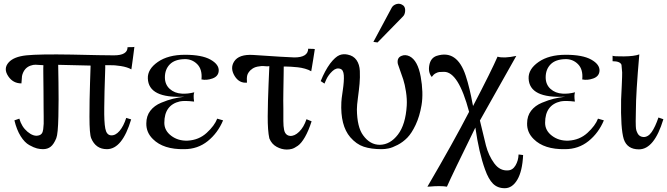

<svg xmlns="http://www.w3.org/2000/svg" viewBox="-20 -772 3520 1013"><path d="M689 -525Q688 -517 686.5 -504.5Q685 -492 681.5 -466Q678 -440 675.5 -422.5Q673 -405 673 -406Q652 -418 617.5 -423.5Q583 -429 559 -428H535Q536 -427 534.5 -387.5Q533 -348 531.5 -291Q530 -234 530 -204Q529 -128 535.5 -94Q542 -60 565 -58Q589 -56 610.5 -81Q632 -106 646 -150L672 -142Q625 15 544 15Q485 15 461 -43Q452 -65 452 -156Q452 -247 455 -334.5Q458 -422 458 -426L287 -430Q287 -427 288.5 -338Q290 -249 288 -157Q286 -65 277 -43Q264 -11 247.5 2Q231 15 207 15Q191 15 175 11Q159 7 134.5 -6.5Q110 -20 89 -53.5Q68 -87 56 -137L82 -146Q94 -103 125 -77Q156 -51 182 -57Q193 -59 199.5 -66.5Q206 -74 208 -90Q210 -106 210.5 -119Q211 -132 210.5 -158.5Q210 -185 210 -200Q210 -230 209.5 -291.5Q209 -353 208.5 -385Q208 -417 209 -428Q206 -428 192.5 -429Q179 -430 167.5 -430.5Q156 -431 140.5 -425.5Q125 -420 114 -408Q106 -399 101.5 -388Q97 -377 96 -369.5Q95 -362 94.5 -349.5Q94 -337 93 -332Q49 -332 24 -369Q-4 -410 26 -443Q53 -473 119 -480Q188 -487 359 -484Q527 -480 581 -480Q653 -480 653 -523Q689 -523 689 -525Z M1157 -137Q1129 -70 1076 -27.5Q1023 15 952 15Q842 17 787 -38Q751 -73 752 -121Q752 -160 773 -187.5Q794 -215 830.5 -230Q867 -245 892.5 -251Q918 -257 953 -262Q764 -252 760 -358Q758 -407 812.5 -445Q867 -483 956 -483Q1045 -483 1090.5 -457.5Q1136 -432 1134 -398Q1132 -369 1101 -358Q1070 -347 1043 -353V-352L1042 -353H1043Q1048 -406 1020.5 -433.5Q993 -461 954 -460Q902 -459 876 -432.5Q850 -406 850 -364Q850 -326 875.5 -303Q901 -280 939 -278Q970 -276 1005 -285Q999 -271 1004 -236Q954 -242 929 -237Q847 -218 847 -124Q847 -83 883.5 -55.5Q920 -28 970 -30Q1029 -33 1070.5 -71Q1112 -109 1126 -146Z M1641 -513Q1640 -506 1638 -493.5Q1636 -481 1632 -455.5Q1628 -430 1625 -413L1622 -396Q1609 -404 1589.5 -409.5Q1570 -415 1551 -417Q1532 -419 1515 -420Q1498 -421 1487 -421H1477Q1477 -420 1476.5 -378.5Q1476 -337 1475 -288Q1474 -239 1475 -198Q1475 -180 1475 -163.5Q1475 -147 1475 -133Q1475 -119 1476 -107.5Q1477 -96 1479 -86.5Q1481 -77 1485 -70.5Q1489 -64 1495 -60Q1501 -56 1510 -55Q1534 -53 1558.5 -77Q1583 -101 1597 -143L1624 -132Q1608 -82 1589 -49Q1570 -16 1551.5 -3Q1533 10 1520 13.5Q1507 17 1493 17Q1466 17 1439.5 2.5Q1413 -12 1401 -42Q1392 -83 1392.5 -159Q1393 -235 1397 -328.5Q1401 -422 1401 -423Q1391 -421 1375.5 -423Q1360 -425 1338.5 -420.5Q1317 -416 1305 -404V-405Q1288 -389 1284.5 -374.5Q1281 -360 1283 -336Q1242 -332 1218 -371Q1193 -412 1215 -447Q1240 -487 1317 -482Q1493 -470 1533 -469Q1605 -469 1606 -515Q1607 -515 1616 -514.5Q1625 -514 1633 -514Z M2109 -742Q2119 -732 2117.5 -713Q2116 -694 2105 -684L1972 -548L1950 -551L2047 -732Q2055 -746 2073.5 -751Q2092 -756 2109 -742ZM2204 -217Q2194 -158 2173 -113.5Q2152 -69 2129 -45.5Q2106 -22 2078 -7.5Q2050 7 2030.5 11Q2011 15 1993 15Q1938 15 1899 2Q1860 -11 1828 -48Q1775 -110 1781 -233Q1781 -245 1788.5 -295Q1796 -345 1794 -374.5Q1792 -404 1775 -409Q1754 -416 1733.5 -396.5Q1713 -377 1702 -354L1692 -331L1672 -344Q1694 -399 1722 -437Q1749 -472 1771 -481Q1791 -489 1814 -484Q1845 -478 1861 -455Q1877 -432 1878.5 -397.5Q1880 -363 1877 -330Q1874 -297 1868.5 -256.5Q1863 -216 1863 -195Q1864 -101 1896 -58Q1932 -8 1984 -8Q2039 -9 2079.5 -62Q2120 -115 2126 -215Q2128 -249 2122 -288Q2116 -327 2107.5 -353Q2099 -379 2089.5 -404.5Q2080 -430 2079 -435Q2073 -467 2098 -477Q2118 -486 2141 -475Q2184 -453 2199.5 -368Q2215 -283 2204 -217Z M2740 46Q2736 131 2709.5 176Q2683 221 2643 221Q2605 221 2581 197Q2557 173 2539 122Q2507 34 2488 -99Q2365 151 2338 213Q2323 210 2297.5 210Q2272 210 2253 212L2235 213Q2374 -25 2455 -182Q2399 -393 2323 -393Q2306 -393 2297.5 -392Q2289 -391 2278 -385Q2267 -379 2258 -366Q2238 -390 2245 -428Q2252 -466 2283 -477Q2391 -512 2437 -373Q2448 -340 2457.5 -300Q2467 -260 2471 -236L2476 -212V-213Q2574 -401 2605 -473Q2638 -463 2704 -477Q2675 -425 2512 -136Q2534 -43 2544 -4Q2558 49 2587.5 89.5Q2617 130 2660 127Q2685 126 2700 100.5Q2715 75 2716 43Z M3166 -137Q3138 -70 3085 -27.5Q3032 15 2961 15Q2851 17 2796 -38Q2760 -73 2761 -121Q2761 -160 2782 -187.5Q2803 -215 2839.5 -230Q2876 -245 2901.5 -251Q2927 -257 2962 -262Q2773 -252 2769 -358Q2767 -407 2821.5 -445Q2876 -483 2965 -483Q3054 -483 3099.5 -457.5Q3145 -432 3143 -398Q3141 -369 3110 -358Q3079 -347 3052 -353V-352L3051 -353H3052Q3057 -406 3029.5 -433.5Q3002 -461 2963 -460Q2911 -459 2885 -432.5Q2859 -406 2859 -364Q2859 -326 2884.5 -303Q2910 -280 2948 -278Q2979 -276 3014 -285Q3008 -271 3013 -236Q2963 -242 2938 -237Q2856 -218 2856 -124Q2856 -83 2892.5 -55.5Q2929 -28 2979 -30Q3038 -33 3079.5 -71Q3121 -109 3135 -146Z M3480 -143Q3432 16 3351 16Q3289 16 3271 -38Q3254 -93 3257 -247Q3258 -266 3260.5 -322Q3263 -378 3262.5 -390Q3262 -402 3259 -430Q3252 -449 3212 -449V-478Q3217 -474 3271.5 -474.5Q3326 -475 3353 -485Q3335 -278 3335 -192Q3335 -181 3334.5 -162Q3334 -143 3334 -132.5Q3334 -122 3334.5 -107Q3335 -92 3337.5 -84Q3340 -76 3344.5 -67.5Q3349 -59 3356.5 -54.5Q3364 -50 3374 -49Q3399 -48 3418 -75Q3437 -102 3454 -152Z"/></svg>

Font: GFS Artemisia
Style: Regular
Weight: 400
Designer: Takis Katsoulidis and George D. Matthiopoulos
Foundry: Takis Katsoulidis and George D. Matthiopoulos
Version: Version 1.0